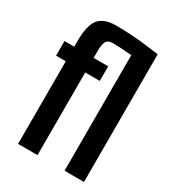

<svg xmlns="http://www.w3.org/2000/svg" viewBox="-200 -957 968 1069"><g transform="rotate(30 283.5 -422.0)"><path d="M508.8 0H383.8V-743.2Q302.2 -750 261.7 -750Q230.5 -750 220.2 -730.2Q210 -710.4 210 -671.9V-625H303.7V-531.2H210V0H85V-531.2H22.5V-625H85V-648.9Q85 -688.5 87.9 -716.1Q90.8 -743.7 99.9 -769.3Q108.9 -794.9 124.3 -810.3Q139.6 -825.7 165.3 -834.7Q190.9 -843.8 226.6 -843.8Q279.8 -843.8 326.7 -840.8Q373.5 -837.9 406.2 -834Q439 -830.1 508.8 -820.8Z"/></g></svg>

Font: Oswald
Style: Stencbab
Weight: 400
Designer: Mathieu Le Lay
Foundry: Mathieu Le Lay
Version: Version 1.000